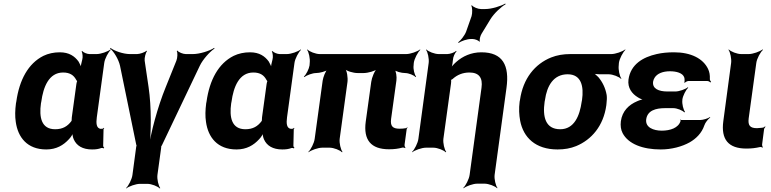

<svg xmlns="http://www.w3.org/2000/svg" viewBox="-20 -833 4348 1083"><path d="M550 -107 552 -104 549 -106C522 -109 522 -140 526 -171L568 -478C571 -502 591 -539 605 -552L603 -554C588 -542 549 -528 525 -528H485C471 -528 450 -537 444 -545L440 -542C446 -535 448 -510 444 -497C440 -482 434 -458 436 -446L440 -447C438 -457 430 -475 423 -486C401 -516 370 -538 317 -538C283 -538 252 -531 225 -518C139 -475 89 -382 72 -260L70 -250C65 -212 64 -177 69 -145C81 -59 133 10 241 10C298 10 338 -14 369 -48C380 -59 391 -77 393 -87H389C387 -77 391 -58 396 -47C412 -11 446 10 499 10C520 10 535 8 551 2C555 1 562 2 565 4L568 0C565 -1 561 -8 562 -13L564 -102C563 -105 567 -108 568 -110L565 -112C564 -111 561 -107 559 -107ZM411 -360 385 -171C384 -165 385 -159 384 -153C384 -153 383 -149 384 -149L385 -153C384 -153 382 -149 382 -149C361 -121 334 -104 291 -104C213 -104 200 -172 211 -250L213 -260C224 -341 255 -424 336 -424C375 -424 396 -408 409 -384C410 -382 416 -373 417 -374L416 -378C415 -377 411 -363 411 -360Z M818 -342 796 -491C794 -506 802 -536 809 -545L806 -547C798 -538 768 -528 753 -528H713C675 -528 624 -546 603 -563L601 -559C622 -543 649 -498 657 -462L748 -19C749 -18 750 -9 751 -9V-13C750 -13 748 -4 748 -3L727 154C724 178 705 215 691 228L692 230C707 218 746 204 770 204H811C835 204 870 218 881 230L884 228C874 215 865 178 868 154L889 1C889 0 890 -9 889 -9L888 -5C889 -5 893 -14 894 -15L1107 -462C1124 -498 1165 -543 1190 -559L1188 -563C1163 -546 1106 -528 1068 -528H1028C1013 -528 987 -538 980 -548L977 -545C983 -536 981 -506 975 -491L915 -342C869 -230 829 -80 818 8H822C833 -80 835 -229 818 -342Z M1623 -107 1625 -104 1622 -106C1595 -109 1595 -140 1599 -171L1641 -478C1644 -502 1664 -539 1678 -552L1676 -554C1661 -542 1622 -528 1598 -528H1558C1544 -528 1523 -537 1517 -545L1513 -542C1519 -535 1521 -510 1517 -497C1513 -482 1507 -458 1509 -446L1513 -447C1511 -457 1503 -475 1496 -486C1474 -516 1443 -538 1390 -538C1356 -538 1325 -531 1298 -518C1212 -475 1162 -382 1145 -260L1143 -250C1138 -212 1137 -177 1142 -145C1154 -59 1206 10 1314 10C1371 10 1411 -14 1442 -48C1453 -59 1464 -77 1466 -87H1462C1460 -77 1464 -58 1469 -47C1485 -11 1519 10 1572 10C1593 10 1608 8 1624 2C1628 1 1635 2 1638 4L1641 0C1638 -1 1634 -8 1635 -13L1637 -102C1636 -105 1640 -108 1641 -110L1638 -112C1637 -111 1634 -107 1632 -107ZM1484 -360 1458 -171C1457 -165 1458 -159 1457 -153C1457 -153 1456 -149 1457 -149L1458 -153C1457 -153 1455 -149 1455 -149C1434 -121 1407 -104 1364 -104C1286 -104 1273 -172 1284 -250L1286 -260C1297 -341 1328 -424 1409 -424C1448 -424 1469 -408 1482 -384C1483 -382 1489 -373 1490 -374L1489 -378C1488 -377 1484 -363 1484 -360Z M2174 9C2203 9 2226 6 2248 0C2253 -2 2262 0 2265 3L2267 0C2264 -3 2261 -12 2262 -17L2274 -105C2274 -108 2278 -111 2279 -113L2277 -115C2276 -114 2272 -110 2269 -110C2259 -108 2247 -107 2234 -107C2194 -107 2181 -122 2186 -162L2216 -379C2219 -399 2214 -433 2205 -444L2201 -441C2210 -430 2244 -421 2265 -421C2285 -421 2315 -409 2324 -398L2327 -401C2318 -412 2310 -443 2313 -464L2314 -478C2317 -502 2337 -539 2351 -552L2349 -554C2334 -542 2295 -528 2271 -528H1784C1760 -528 1725 -542 1714 -554L1712 -552C1722 -539 1730 -502 1727 -478L1726 -464C1723 -444 1707 -412 1694 -401L1697 -398C1710 -409 1743 -421 1763 -421C1783 -421 1818 -430 1831 -441L1829 -444C1816 -433 1803 -398 1800 -378L1755 -50C1752 -26 1733 11 1719 24L1720 26C1735 14 1774 0 1798 0H1839C1863 0 1898 14 1909 26L1912 24C1902 11 1893 -26 1896 -50L1940 -371C1943 -395 1937 -435 1926 -447L1924 -445C1934 -432 1973 -421 1997 -421H2031C2055 -421 2096 -432 2110 -445L2108 -447C2093 -435 2077 -395 2074 -371L2043 -147C2029 -44 2072 9 2174 9Z M2628 -424C2682 -424 2704 -394 2696 -338L2629 153C2626 177 2607 214 2593 227L2595 229C2610 217 2648 203 2672 203H2713C2737 203 2773 217 2784 229L2786 227C2776 214 2767 177 2770 153L2837 -338C2854 -463 2817 -538 2695 -538C2637 -538 2589 -515 2554 -484C2541 -473 2526 -456 2519 -445L2523 -443C2529 -454 2533 -474 2534 -489L2535 -496C2535 -510 2546 -535 2555 -543L2553 -546C2544 -537 2518 -528 2503 -528H2455C2431 -528 2396 -542 2385 -554L2383 -552C2393 -539 2401 -502 2398 -478L2340 -50C2337 -26 2318 11 2304 24L2305 26C2320 14 2359 0 2383 0H2424C2448 0 2483 14 2494 26L2497 24C2487 11 2478 -26 2481 -50L2524 -362C2525 -366 2526 -383 2523 -385L2520 -382C2522 -380 2534 -387 2536 -390C2559 -410 2589 -424 2628 -424ZM2640 -742 2609 -654C2601 -633 2578 -604 2564 -594L2567 -591C2581 -601 2614 -613 2636 -613H2646C2658 -613 2680 -605 2683 -598L2687 -600C2683 -607 2689 -631 2696 -642L2746 -724C2766 -757 2807 -795 2832 -809L2830 -813C2805 -798 2753 -782 2717 -782H2693C2676 -782 2649 -793 2642 -803L2638 -801C2645 -791 2645 -759 2640 -742Z M3470 -464 3471 -478C3474 -502 3494 -539 3508 -552L3506 -554C3491 -542 3452 -528 3428 -528H3197C3157 -528 3122 -522 3089 -509C2997 -472 2930 -390 2913 -269L2911 -259C2906 -220 2908 -185 2914 -152C2932 -58 3000 10 3125 10C3164 10 3198 4 3230 -9C3317 -45 3384 -123 3400 -239L3401 -249C3403 -266 3404 -282 3402 -297C3395 -337 3378 -371 3355 -398C3346 -407 3332 -420 3324 -424L3322 -420C3330 -416 3348 -414 3362 -414H3413C3437 -414 3472 -400 3483 -388L3485 -390C3475 -403 3467 -440 3470 -464ZM3182 -414C3259 -414 3274 -346 3263 -269L3261 -259C3250 -180 3219 -104 3140 -104C3056 -104 3040 -175 3052 -259L3054 -269C3065 -349 3102 -414 3182 -414Z M3713 -96C3666 -96 3619 -114 3625 -160C3632 -210 3679 -223 3732 -223H3778C3799 -223 3831 -210 3840 -199L3844 -202C3835 -213 3826 -247 3829 -269V-272C3832 -293 3849 -327 3862 -338L3860 -341C3847 -330 3811 -317 3790 -317H3744C3697 -317 3658 -332 3664 -373C3665 -380 3668 -387 3672 -394C3687 -419 3720 -431 3759 -431C3794 -431 3832 -422 3840 -395C3842 -389 3842 -372 3840 -367L3843 -366C3846 -370 3856 -376 3863 -376H3970C3977 -376 3984 -371 3987 -368L3991 -371C3988 -375 3983 -382 3984 -388C3985 -409 3982 -427 3974 -444C3946 -503 3877 -538 3782 -538C3747 -538 3714 -535 3684 -528C3608 -511 3537 -471 3525 -384C3519 -337 3545 -304 3578 -284C3588 -277 3606 -270 3616 -269V-273C3606 -274 3587 -268 3574 -262C3527 -242 3490 -207 3482 -149C3479 -124 3482 -101 3492 -82C3524 -21 3605 10 3707 10C3768 10 3827 -6 3870 -30C3905 -50 3938 -81 3953 -126C3958 -142 3975 -162 3986 -170L3985 -173C3974 -165 3946 -156 3929 -156H3823C3821 -156 3821 -158 3820 -159L3817 -157C3818 -156 3819 -153 3819 -151C3807 -111 3760 -96 3713 -96Z M4190 5C4219 5 4242 2 4264 -3C4269 -5 4278 -3 4281 0L4283 -3C4280 -6 4278 -15 4279 -20L4290 -105C4291 -110 4296 -115 4298 -118L4295 -120C4293 -118 4287 -113 4282 -113L4274 -112L4250 -110C4211 -110 4198 -125 4203 -165L4246 -478C4249 -502 4269 -539 4284 -552L4281 -554C4266 -542 4227 -528 4203 -528H4161C4137 -528 4102 -542 4091 -554L4089 -552C4099 -539 4107 -502 4104 -478L4060 -150C4046 -47 4088 5 4190 5Z"/></svg>

Font: Asimov
Style: EdgeIt
Weight: 500
Designer: Google
Version: Version 2.000980: 2014